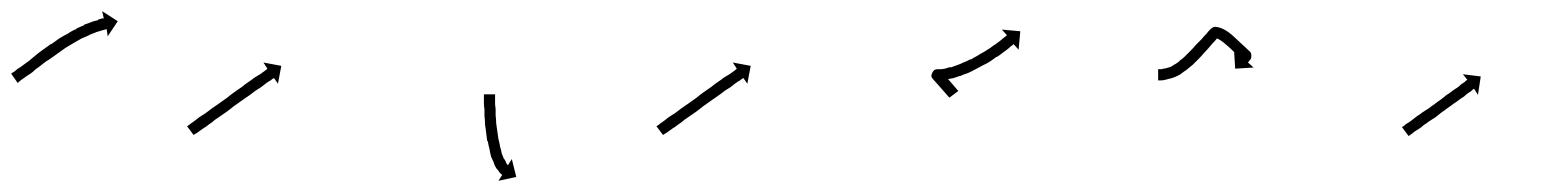

<svg xmlns="http://www.w3.org/2000/svg" viewBox="-46 -340 2799 344"><path d="M-25 -209Q-23 -210 -20 -212Q-18 -214 -14 -217Q-10 -219 -5 -223Q-2 -225 0.5 -227Q3 -229 6 -231Q12 -236 18 -241Q24 -246 31 -251Q31 -251 31 -251Q31 -251 31 -251Q31 -251 31 -251Q31 -251 31 -251Q38 -256 45 -261Q45 -261 45 -261Q45 -261 45 -261Q45 -261 45.5 -261Q46 -261 46 -261Q53 -266 60 -271Q60 -271 60 -271Q60 -271 60 -271Q60 -271 60 -271Q60 -271 60 -271Q68 -276 76 -280Q76 -280 76 -280Q76 -280 76 -280Q76 -280 76 -280Q76 -280 76 -280Q83 -285 91 -288Q91 -288 91 -288Q91 -288 91 -288Q91 -289 91 -289Q91 -289 91 -289Q98 -292 105 -295Q105 -295 105 -295Q105 -295 105 -295Q105 -296 105 -296Q105 -296 105 -296Q112 -298 119 -301Q119 -301 119 -301Q119 -301 119 -301Q119 -301 119 -301Q119 -301 119 -301Q125 -303 130 -304Q130 -304 130 -304.5Q130 -305 130 -305Q130 -305 130 -305Q130 -305 130 -305Q134 -306 137 -307Q137 -307 137 -307Q137 -307 137 -307Q137 -307 137.5 -307Q138 -307 138 -307Q139 -307 140 -307L137 -320L165 -302L147 -275L145 -288Q143 -287 142 -287Q142 -287 142 -287Q142 -287 142 -287Q142 -287 142 -287Q142 -287 142 -287Q139 -286 135 -285Q135 -285 135 -285Q135 -285 135 -285Q135 -285 135 -285Q135 -285 135 -285Q131 -284 125 -282Q125 -282 125 -282Q125 -282 126 -282Q126 -282 126 -282Q126 -282 126 -282Q120 -280 113 -277Q113 -277 113 -277Q113 -277 113 -277Q113 -277 113.5 -277Q114 -277 114 -277Q107 -274 100 -271Q100 -271 100 -271Q100 -271 100 -271Q100 -271 100 -271Q100 -271 100 -271Q93 -267 86 -263Q86 -263 86 -263Q86 -263 86 -263Q86 -263 86 -263Q86 -263 86 -263Q79 -259 71 -254Q71 -254 71 -254Q71 -254 71 -254Q71 -254 71 -254Q71 -254 71 -254Q64 -249 57 -244Q57 -244 57 -244Q57 -244 57 -244Q57 -244 57 -244Q57 -244 57 -244Q50 -239 43 -234Q43 -234 43 -234Q43 -234 43 -234Q43 -234 43 -234Q43 -234 43 -234Q36 -230 30 -225Q24 -220 18 -216Q15 -213 12.5 -211Q10 -209 7 -207Q2 -204 -2 -201Q-6 -198 -9 -196Q-11 -194 -13 -193V-192Q-14 -192 -14 -191L-26 -208Q-25 -208 -25 -209Z M291 -115Q293 -116 295 -118Q298 -120 302 -123Q306 -126 311 -130Q316 -133 322 -137Q327 -141 334 -146Q341 -151 347 -155Q354 -160 361 -165Q367 -170 374 -175Q381 -180 387 -184Q393 -189 399 -193Q405 -197 410 -201Q415 -204 420 -207Q424 -210 427 -212Q430 -214 432 -216Q433 -216 433 -217L426 -228L458 -222L452 -190L445 -200Q444 -200 443 -199Q441 -198 439 -196Q435 -194 431 -191Q427 -188 422 -184Q417 -181 411 -177Q405 -172 399 -168Q392 -163 386 -159Q379 -154 372 -149Q366 -144 359 -139Q353 -135 346 -130Q338 -125 334 -121Q328 -117 323 -113Q318 -110 314 -107Q310 -104 307 -102Q304 -100 302 -99Q301 -98 301 -98L289 -114Q290 -114 291 -115Z M841 -169Q841 -167 841 -164Q841 -160 841 -156Q841 -156 841 -156Q841 -156 841 -156Q841 -156 841 -156Q841 -156 841 -156Q841 -151 842 -145Q842 -145 842 -145Q842 -145 842 -145Q842 -145 842 -145Q842 -145 842 -145Q842 -139 842 -133Q842 -133 842 -133Q842 -133 842 -133Q842 -133 842 -133Q842 -133 842 -133Q843 -126 843 -119Q843 -119 843 -119Q843 -119 843 -119Q843 -119 843 -119Q843 -119 843 -119Q844 -112 845 -105Q845 -105 845 -105Q845 -105 845 -105Q845 -105 845 -105Q845 -105 845 -105Q846 -98 847 -91Q847 -91 847 -91Q847 -91 847 -91Q847 -91 847 -91Q847 -91 847 -91Q849 -84 850 -77Q850 -77 850 -77Q850 -77 850 -77Q850 -77 850 -77Q850 -77 850 -77Q852 -71 853 -65Q853 -65 853 -65Q853 -65 853 -65Q853 -65 853 -65Q853 -65 853 -65Q855 -60 857 -55Q857 -55 857 -55Q857 -55 857 -56Q857 -56 857 -56Q857 -56 857 -56Q859 -52 861 -49Q861 -49 861 -49Q861 -49 861 -49Q861 -49 860.5 -49Q860 -49 860 -49Q862 -47 863 -45Q863 -45 863 -45Q863 -45 863 -45Q863 -45 863 -45Q863 -45 863 -45Q864 -44 864 -44Q864 -44 864 -44Q864 -44 864 -44Q864 -44 864 -44Q864 -44 864 -44Q864 -44 864 -44Q864 -44 864 -44Q864 -44 864 -44Q864 -44 864 -44Q864 -44 864 -44Q864 -44 864 -44L871 -55L879 -23L847 -16L854 -27Q853 -27 853 -27Q853 -27 853 -27Q853 -27 853 -27Q853 -27 853 -27Q853 -27 853 -27Q852 -28 851 -29Q851 -29 851 -29Q851 -29 851 -29Q851 -29 851 -29Q851 -29 851 -29Q850 -30 848 -32Q848 -32 848 -32Q848 -32 848 -32Q848 -32 848 -32.5Q848 -33 848 -33Q846 -35 844 -38Q844 -38 844 -38Q844 -38 843 -38Q843 -38 843 -38.5Q843 -39 843 -39Q841 -42 839 -47Q839 -47 839 -47Q839 -47 839 -47Q839 -48 839 -48Q839 -48 839 -48Q837 -53 834 -59Q834 -59 834 -59Q834 -59 834 -59Q834 -59 834 -59Q834 -59 834 -59Q832 -66 831 -73Q831 -73 831 -73Q831 -73 831 -73Q831 -73 831 -73Q831 -73 831 -73Q829 -80 828 -87Q828 -87 828 -87Q828 -87 828 -87Q828 -87 827.5 -87Q827 -87 827 -87Q826 -95 825 -102Q825 -102 825 -102Q825 -102 825 -103Q825 -103 825 -103Q825 -103 825 -103Q824 -110 823 -117Q823 -117 823 -117Q823 -117 823 -117Q823 -117 823 -117.5Q823 -118 823 -118Q823 -125 822 -132Q822 -132 822 -132Q822 -132 822 -132Q822 -132 822 -132Q822 -132 822 -132Q822 -138 822 -144Q822 -144 822 -144Q822 -144 822 -144Q822 -144 822 -144Q822 -144 822 -144Q821 -150 821 -155Q821 -155 821 -155Q821 -155 821 -155Q821 -155 821 -155Q821 -155 821 -155Q821 -160 821 -164Q821 -167 821 -169Q821 -170 821 -171H841Q841 -170 841 -169Z M1132 -115Q1134 -116 1136 -118Q1139 -120 1143 -123Q1147 -126 1152 -130Q1157 -133 1163 -137Q1168 -141 1175 -146Q1182 -151 1188 -155Q1195 -160 1202 -165Q1208 -170 1215 -175Q1222 -180 1228 -184Q1234 -189 1240 -193Q1246 -197 1251 -201Q1256 -204 1261 -207Q1265 -210 1268 -212Q1271 -214 1273 -216Q1274 -216 1274 -217L1267 -228L1299 -222L1293 -190L1286 -200Q1285 -200 1284 -199Q1282 -198 1280 -196Q1276 -194 1272 -191Q1268 -188 1263 -184Q1258 -181 1252 -177Q1246 -172 1240 -168Q1233 -163 1227 -159Q1220 -154 1213 -149Q1207 -144 1200 -139Q1194 -135 1187 -130Q1179 -125 1175 -121Q1169 -117 1164 -113Q1159 -110 1155 -107Q1151 -104 1148 -102Q1145 -100 1143 -99Q1142 -98 1142 -98L1130 -114Q1131 -114 1132 -115Z M1625 -199Q1621 -203 1624 -209Q1627 -216 1633 -216Q1633 -216 1634 -216Q1634 -216 1634 -216Q1634 -216 1634 -216Q1634 -216 1634 -216Q1634 -216 1634 -216Q1636 -216 1639 -216Q1639 -216 1639 -216Q1639 -216 1639 -216Q1639 -216 1639 -216Q1639 -216 1639 -216Q1643 -216 1647 -217Q1647 -217 1647 -217Q1647 -217 1647 -217Q1647 -217 1647 -217Q1647 -217 1647 -217Q1651 -218 1657 -220Q1657 -220 1657 -220Q1657 -220 1657 -220Q1657 -219 1657 -219Q1657 -219 1657 -219Q1662 -221 1668 -223Q1668 -223 1668 -223Q1668 -223 1668 -223Q1668 -223 1668 -223Q1668 -223 1668 -223Q1674 -225 1680 -228Q1680 -228 1680 -228Q1680 -228 1680 -228Q1680 -228 1680 -228Q1680 -228 1680 -228Q1686 -230 1693 -234Q1693 -234 1693 -234Q1693 -234 1693 -234Q1693 -233 1693 -233Q1693 -233 1693 -233Q1699 -237 1705 -240Q1705 -240 1705 -240Q1705 -240 1705 -240Q1705 -240 1705 -240Q1705 -240 1705 -240Q1711 -244 1717 -247Q1717 -247 1717 -247Q1717 -247 1717 -247Q1717 -247 1717 -247Q1717 -247 1717 -247Q1723 -251 1728 -254Q1728 -254 1728 -254Q1728 -254 1728 -254Q1728 -254 1728 -254Q1728 -254 1728 -254Q1733 -258 1738 -261Q1738 -261 1738 -261Q1738 -261 1738 -261Q1738 -261 1738 -261Q1738 -261 1738 -261Q1742 -264 1746 -267Q1746 -267 1746 -267Q1746 -267 1746 -267Q1746 -267 1746 -267Q1746 -267 1746 -267Q1750 -270 1752 -272Q1752 -272 1752 -272Q1752 -272 1752 -272Q1752 -272 1752 -272Q1752 -272 1752 -272Q1755 -274 1756 -275Q1757 -276 1758 -277L1749 -287L1782 -284L1779 -251L1770 -261Q1770 -261 1769 -260Q1767 -258 1765 -257Q1765 -257 1765 -257Q1765 -257 1765 -257Q1765 -257 1765 -257Q1765 -257 1765 -257Q1762 -254 1758 -251Q1758 -251 1758 -251Q1758 -251 1758 -251Q1758 -251 1758 -251Q1758 -251 1758 -251Q1754 -248 1750 -245Q1750 -245 1750 -245Q1750 -245 1750 -245Q1750 -245 1750 -245Q1750 -245 1750 -245Q1745 -241 1740 -238Q1740 -238 1740 -238Q1740 -238 1740 -238Q1740 -238 1739.5 -238Q1739 -238 1739 -238Q1734 -234 1728 -230Q1728 -230 1728 -230Q1728 -230 1728 -230Q1728 -230 1728 -230Q1728 -230 1728 -230Q1722 -226 1715 -223Q1715 -223 1715 -223Q1715 -223 1715 -223Q1715 -223 1715 -223Q1715 -223 1715 -223Q1708 -219 1702 -216Q1702 -216 1702 -216Q1702 -216 1702 -216Q1702 -216 1702 -216Q1702 -216 1702 -216Q1695 -212 1688 -209Q1688 -209 1688 -209Q1688 -209 1688 -209Q1688 -209 1688 -209Q1688 -209 1688 -209Q1681 -207 1675 -204Q1675 -204 1675 -204Q1675 -204 1675 -204Q1674 -204 1674 -204Q1674 -204 1674 -204Q1668 -202 1662 -200Q1662 -200 1662 -200Q1662 -200 1662 -200Q1662 -200 1662 -200Q1662 -200 1662 -200Q1656 -199 1651 -198Q1651 -198 1651 -198Q1651 -198 1651 -198Q1651 -198 1651 -198Q1651 -198 1651 -198Q1646 -197 1642 -196Q1642 -196 1641.5 -196Q1641 -196 1641 -196Q1641 -196 1641 -196Q1641 -196 1641 -196Q1638 -196 1635 -196Q1635 -196 1635 -196Q1635 -196 1635 -196Q1635 -196 1635 -196Q1635 -196 1635 -196Q1633 -196 1632 -196Q1629 -196 1629 -199.5Q1629 -203 1631 -206Q1633 -210 1635.5 -212.5Q1638 -215 1640 -212Q1648 -204 1655.5 -195Q1663 -186 1671 -177L1655 -165Q1648 -173 1640.5 -181.5Q1633 -190 1625 -199Z M2030 -216Q2030 -216 2030 -216Q2030 -216 2030 -216Q2030 -216 2030 -216Q2030 -216 2030 -216Q2032 -216 2034 -216Q2034 -216 2034 -216Q2034 -216 2033 -216Q2033 -216 2033 -216Q2033 -216 2033 -216Q2036 -216 2039 -217Q2039 -217 2038.5 -217Q2038 -217 2038 -217Q2038 -217 2038 -217Q2038 -217 2038 -217Q2041 -217 2044 -218Q2044 -218 2044 -218Q2044 -218 2044 -218Q2044 -218 2044 -218Q2044 -218 2044 -218Q2047 -219 2051 -220Q2051 -220 2051 -220Q2051 -220 2051 -220Q2051 -220 2051 -220Q2051 -220 2051 -220Q2055 -222 2059 -225Q2059 -225 2059 -224.5Q2059 -224 2059 -224Q2059 -224 2058.5 -224Q2058 -224 2058 -224Q2063 -227 2068 -231Q2068 -231 2067.5 -231Q2067 -231 2067 -231Q2067 -231 2067 -231Q2067 -231 2067 -231Q2072 -234 2077 -239Q2077 -239 2077 -239Q2077 -239 2077 -239Q2077 -239 2077 -239Q2077 -239 2077 -239Q2082 -244 2087 -249Q2087 -249 2087 -249Q2087 -249 2087 -249Q2087 -249 2087 -249Q2087 -249 2087 -249Q2092 -254 2097 -260Q2097 -260 2097 -260Q2097 -260 2097 -260Q2097 -260 2097 -260Q2097 -260 2097 -260Q2102 -265 2107 -270Q2111 -275 2116 -280Q2119 -284 2123 -288Q2124 -289 2127 -291Q2130 -292 2131 -292Q2147 -291 2165 -274Q2183 -257 2194 -247Q2196 -245 2196 -240Q2196 -235 2194 -233Q2192 -231 2191 -229Q2190 -229 2190 -228L2200 -219L2167 -217L2165 -250L2175 -241Q2175 -242 2176 -243Q2178 -245 2180 -247Q2182 -249 2182 -240Q2182 -230 2180 -232Q2175 -237 2165.5 -246.5Q2156 -256 2146 -264Q2136 -272 2130 -272Q2129 -272 2134 -274Q2139 -276 2138 -275Q2134 -271 2131 -267Q2126 -262 2122 -257Q2117 -251 2112 -246Q2112 -246 2112 -246Q2112 -246 2112 -246Q2112 -246 2112 -246Q2112 -246 2112 -246Q2107 -240 2102 -235Q2102 -235 2102 -235Q2102 -235 2102 -235Q2102 -235 2102 -235Q2102 -235 2102 -235Q2096 -229 2091 -224Q2091 -224 2091 -224Q2091 -224 2091 -224Q2091 -224 2091 -224Q2091 -224 2091 -224Q2085 -219 2080 -215Q2080 -215 2080 -215Q2080 -215 2080 -215Q2080 -215 2080 -215Q2080 -215 2080 -215Q2074 -211 2069 -207Q2069 -207 2069 -207Q2069 -207 2069 -207Q2069 -207 2069 -207Q2069 -207 2069 -207Q2064 -204 2059 -202Q2059 -202 2059 -202Q2059 -202 2059 -202Q2059 -202 2059 -202Q2059 -202 2059 -202Q2054 -200 2050 -199Q2050 -199 2050 -199Q2050 -199 2050 -199Q2050 -199 2049.5 -199Q2049 -199 2049 -199Q2045 -198 2042 -197Q2042 -197 2042 -197Q2042 -197 2041 -197Q2041 -197 2041 -197Q2041 -197 2041 -197Q2038 -196 2035 -196Q2035 -196 2035 -196Q2035 -196 2035 -196Q2035 -196 2035 -196Q2035 -196 2035 -196Q2032 -196 2031 -196Q2031 -196 2031 -196Q2031 -196 2030 -196Q2030 -196 2030 -196Q2030 -196 2030 -196Q2030 -196 2029 -196V-216Q2029 -216 2030 -216Z M2467 -113Q2469 -114 2471 -116Q2473 -118 2477 -120Q2481 -123 2484 -125Q2489 -129 2493 -132Q2498 -135 2503 -139Q2509 -143 2514 -146Q2519 -150 2525 -154Q2530 -158 2536 -162Q2541 -166 2546 -170Q2551 -173 2556 -177Q2560 -180 2565 -183Q2569 -186 2572 -189Q2575 -191 2578 -193Q2580 -195 2581 -196Q2582 -196 2583 -197L2575 -207L2607 -203L2602 -170L2595 -181Q2594 -180 2593 -180Q2592 -178 2590 -177Q2587 -175 2584 -173Q2580 -170 2577 -167Q2572 -164 2568 -161Q2563 -157 2558 -154Q2553 -150 2547 -146Q2542 -142 2536 -138Q2531 -134 2526 -130Q2520 -126 2515 -123Q2510 -119 2505 -116Q2501 -112 2496 -109Q2493 -107 2488 -104Q2485 -101 2483 -100Q2480 -98 2479 -97Q2478 -97 2478 -96L2466 -112Q2466 -113 2467 -113Z"/></svg>

Font: FRB American Cursive Just Arrows Black
Style: Bold Italic
Weight: 900
Italic angle: -25°
Version: Version 2.0;Modular Font Editor K font №1